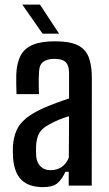

<svg xmlns="http://www.w3.org/2000/svg" viewBox="-20 -782 458 809"><path d="M162 6.5Q102.5 6.5 71.2 -23.2Q40 -53 35 -117.5Q34.5 -129.5 34.2 -142Q34 -154.5 34.5 -166Q37 -203 49.2 -231.5Q61.5 -260 89.2 -283Q117 -306 164 -327Q189.5 -338 216.2 -348Q243 -358 271 -367V-474.5Q271 -506 257 -520Q243 -534 209 -534Q179.5 -534 162.8 -522Q146 -510 144.5 -480Q143.5 -467.5 143.2 -448.2Q143 -429 143.5 -411.2Q144 -393.5 144.5 -385.5H49.5Q49 -403.5 48.5 -425.5Q48 -447.5 48.5 -468Q50.5 -516.5 66.8 -547.5Q83 -578.5 118.2 -593.2Q153.5 -608 212.5 -608Q272 -608 305.8 -592.2Q339.5 -576.5 353.2 -542.5Q367 -508.5 367 -454L366.5 0H269.5V-58H255.5Q241 -26.5 221.8 -10Q202.5 6.5 162 6.5ZM193.5 -65Q220.5 -65 240 -78.5Q259.5 -92 270 -117.5L271 -292.5Q251 -286.5 230 -278.2Q209 -270 185.5 -256.5Q153 -239 143 -216.5Q133 -194 132 -166Q131.5 -152.5 131.8 -143.5Q132 -134.5 132.5 -124Q135 -96.5 150.8 -80.8Q166.5 -65 193.5 -65ZM159.5 -640 74 -762.5H148.5L229 -640Z"/></svg>

Font: Big Shoulders Text Thin SemiBold
Style: Regular
Weight: 600
Version: Version 2.002